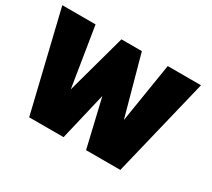

<svg xmlns="http://www.w3.org/2000/svg" viewBox="-127 -888 1232 1115"><g transform="rotate(30 489.0 -330.0)"><path d="M775 0H545.5L470 -320L394.5 0H164L5 -660H228L292 -261.5L401.5 -660H538.5L648 -261.5L712 -660H935Z"/></g></svg>

Font: League Spartan Black
Style: Regular
Weight: 900
Foundry: The League of Moveable Type
Version: Version 2.002